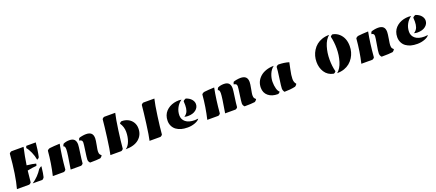

<svg xmlns="http://www.w3.org/2000/svg" viewBox="95 -2035 7720 3403"><g transform="rotate(-20 3955.5 -333.5)"><path d="M350.6 -337.9Q466.8 -325.2 520.5 -309.1Q520.5 -282.2 509.3 -269.5Q429.2 -264.6 337.4 -244.1Q324.2 -141.6 315.4 -32.2Q315.4 -25.9 299.8 -12.9Q284.2 0 272.9 0H45.4Q110.8 -236.8 142.1 -632.8Q142.1 -639.2 158.2 -651.9Q174.3 -664.6 185.5 -664.6H412.1Q375 -503.4 350.6 -337.9ZM560.5 -368.7Q548.8 -442.4 516.1 -515.6Q483.4 -588.9 450.2 -625.5Q452.6 -648.9 464.4 -664.6H641.6Q638.2 -617.2 627 -537.4Q615.7 -457.5 603 -401.4Q601.1 -393.1 586.4 -380.9Q571.8 -368.7 560.5 -368.7ZM538.1 -200.7Q543.5 -207.5 562.5 -220.2Q581.5 -232.9 592.3 -232.9Q575.7 -87.9 561 -35.2Q556.6 -25.4 543.5 -12.7Q530.3 0 522 0H342.8Q462.9 -80.6 538.1 -200.7Z M927.2 0H722.2Q774.9 -223.1 793.9 -451.7Q793.9 -457.5 809.6 -469.5Q825.2 -481.4 842.5 -484.4Q859.9 -487.3 927.5 -492.4Q995.1 -497.6 1032.7 -497.6Q990.2 -281.2 969.7 -32.2Q969.7 -25.9 954.1 -12.9Q938.5 0 927.2 0ZM1058.6 0Q1109.4 -293.5 1109.4 -361.6Q1109.4 -429.7 1077.6 -429.7Q1084.5 -456.1 1099.1 -474.1Q1148.9 -497.6 1212.2 -497.6Q1275.4 -497.6 1305.4 -466.8Q1335.4 -436 1335.4 -373.5Q1335.4 -340.8 1317.4 -219Q1299.3 -97.2 1294.9 -32.2Q1294.9 -25.9 1279.3 -12.9Q1263.7 0 1252 0ZM1425.3 1Q1396.5 -27.8 1396.5 -62.5Q1396.5 -97.2 1415 -221.4Q1433.6 -345.7 1433.6 -375Q1433.6 -404.3 1416.5 -417Q1399.4 -429.7 1377 -429.7Q1381.3 -458 1393.1 -474.1Q1411.1 -482.9 1452.4 -490.2Q1493.7 -497.6 1526.9 -497.6Q1592.3 -497.6 1624.8 -467.8Q1657.2 -438 1657.2 -373.5Q1657.2 -336.9 1639.9 -249Q1622.6 -161.1 1622.6 -140.6Q1622.6 -120.1 1624.3 -109.9Q1626 -99.6 1627.2 -94Q1628.4 -88.4 1634 -80.6Q1639.6 -72.8 1640.9 -71Q1642.1 -69.3 1650.9 -61Q1659.7 -52.7 1660.6 -51.8Q1660.6 -45.4 1646.2 -29.5Q1631.8 -13.7 1620.1 -8.3Q1557.1 1 1425.3 1Z M2052.7 -33.2Q2052.7 -26.4 2037.1 -13.2Q2021.5 0 2009.8 0H1808.6Q1830.1 -91.8 1858.2 -306.6Q1886.2 -521.5 1897 -643.6Q1897 -649.9 1912.6 -662.8Q1928.2 -675.8 1939.5 -675.8H2145Q2119.1 -568.4 2091.3 -366Q2063.5 -163.6 2052.7 -33.2ZM2098.6 -3.9Q2153.3 -38.6 2182.9 -118.7Q2212.4 -198.7 2212.4 -293Q2212.4 -387.2 2159.7 -464.8Q2159.7 -472.2 2174.8 -484.9Q2189.9 -497.6 2201.2 -497.6Q2266.1 -497.6 2319.3 -471.2Q2372.6 -444.8 2404.8 -393.8Q2437 -342.8 2437 -275.9Q2437 -152.3 2349.1 -78.1Q2261.2 -3.9 2098.6 -3.9Z M2791 -33.2Q2791 -26.4 2775.4 -13.2Q2759.8 0 2748 0H2546.9Q2568.4 -91.8 2596.4 -306.6Q2624.5 -521.5 2635.3 -643.6Q2635.3 -649.9 2650.9 -662.8Q2666.5 -675.8 2677.7 -675.8H2883.3Q2857.4 -568.4 2829.6 -366Q2801.8 -163.6 2791 -33.2Z M3407.7 -485.4Q3474.1 -462.4 3508.5 -421.1Q3543 -379.9 3543 -333Q3543 -269 3487.8 -224.6Q3432.6 -180.2 3337.4 -180.2Q3307.6 -180.2 3272 -189.9Q3323.7 -222.2 3341.8 -273.9Q3357.4 -318.8 3357.4 -379.4Q3357.4 -391.1 3355 -451.2Q3354.5 -457.5 3374.8 -471.2Q3395 -484.9 3407.7 -485.4ZM3328.6 -493.2Q3268.1 -452.1 3232.7 -385.3Q3197.3 -318.4 3197.3 -242.2Q3197.3 -166 3255.9 -118.2Q3314.5 -70.3 3426.8 -70.3Q3457.5 -70.3 3492.7 -75.7Q3469.7 -39.6 3404.3 -15.4Q3338.9 8.8 3267.1 8.8Q3195.3 8.8 3144.5 -5.6Q3093.8 -20 3054 -48.3Q3014.2 -76.7 2991.2 -122.3Q2968.3 -168 2968.3 -222.9Q2968.3 -277.8 2985.4 -322.3Q3002.4 -366.7 3032.2 -398.4Q3062 -430.2 3101.6 -453.1Q3180.2 -497.6 3282.7 -497.6Q3308.1 -497.6 3328.6 -493.2Z M3840.8 0H3635.7Q3688.5 -223.1 3707.5 -451.7Q3707.5 -457.5 3723.1 -469.5Q3738.8 -481.4 3756.1 -484.4Q3773.4 -487.3 3841.1 -492.4Q3908.7 -497.6 3946.3 -497.6Q3903.8 -281.2 3883.3 -32.2Q3883.3 -25.9 3867.7 -12.9Q3852.1 0 3840.8 0ZM3972.2 0Q4022.9 -293.5 4022.9 -361.6Q4022.9 -429.7 3991.2 -429.7Q3998 -456.1 4012.7 -474.1Q4062.5 -497.6 4125.7 -497.6Q4189 -497.6 4219 -466.8Q4249 -436 4249 -373.5Q4249 -340.8 4231 -219Q4212.9 -97.2 4208.5 -32.2Q4208.5 -25.9 4192.9 -12.9Q4177.2 0 4165.5 0ZM4338.9 1Q4310.1 -27.8 4310.1 -62.5Q4310.1 -97.2 4328.6 -221.4Q4347.2 -345.7 4347.2 -375Q4347.2 -404.3 4330.1 -417Q4313 -429.7 4290.5 -429.7Q4294.9 -458 4306.6 -474.1Q4324.7 -482.9 4366 -490.2Q4407.2 -497.6 4440.4 -497.6Q4505.9 -497.6 4538.3 -467.8Q4570.8 -438 4570.8 -373.5Q4570.8 -336.9 4553.5 -249Q4536.1 -161.1 4536.1 -140.6Q4536.1 -120.1 4537.8 -109.9Q4539.6 -99.6 4540.8 -94Q4542 -88.4 4547.6 -80.6Q4553.2 -72.8 4554.4 -71Q4555.7 -69.3 4564.5 -61Q4573.2 -52.7 4574.2 -51.8Q4574.2 -45.4 4559.8 -29.5Q4545.4 -13.7 4533.7 -8.3Q4470.7 1 4338.9 1Z M5296.4 -19.5Q5201.2 1 5091.8 1Q5066.9 -32.7 5066.9 -69.8Q5066.9 -106.9 5088.9 -258.1Q5110.8 -409.2 5111.3 -459Q5111.3 -465.3 5127.4 -478Q5143.6 -490.7 5154.3 -490.7Q5258.8 -490.7 5351.1 -462.9Q5349.1 -447.3 5325.2 -338.6Q5301.3 -230 5301.3 -164.3Q5301.3 -98.6 5336.4 -63.5Q5336.4 -56.6 5322.8 -40.8Q5309.1 -24.9 5296.4 -19.5ZM5070.3 -497.6Q5012.2 -454.6 4982.2 -380.9Q4952.1 -307.1 4952.1 -236.1Q4952.1 -165 4968 -108.6Q4983.9 -52.2 5010.7 -33.2Q5010.7 -25.9 4995.1 -12.9Q4979.5 0 4968.3 0Q4856.4 0 4788.8 -56.2Q4721.2 -112.3 4721.2 -209.5Q4721.2 -330.1 4812.5 -412.1Q4856.4 -451.7 4923.1 -474.6Q4989.7 -497.6 5070.3 -497.6Z M6082 9.8Q6153.3 -49.8 6188.2 -164.1Q6223.1 -278.3 6223.1 -404.5Q6223.1 -530.8 6197.3 -632.8Q6197.3 -639.6 6213.1 -652.6Q6229 -665.5 6240.2 -665.5Q6311 -651.9 6360.8 -606.4Q6455.6 -520 6455.6 -366.7Q6455.6 -250 6397 -156.2Q6332 -51.3 6218.3 -11.7Q6155.8 9.8 6082 9.8ZM6179.2 -677.2Q6107.4 -617.2 6072.3 -503.4Q6037.1 -389.6 6037.1 -262.7Q6037.1 -135.7 6064 -35.2Q6064 -28.3 6048.1 -15.1Q6032.2 -2 6020.5 -2Q5913.1 -23.4 5857.9 -109.4Q5805.2 -191.9 5805.2 -300.3Q5805.2 -417 5863.8 -511.7Q5928.2 -615.7 6042.5 -655.3Q6105 -677.2 6179.2 -677.2Z M6746.6 0H6541.5Q6592.3 -213.9 6611.8 -451.7Q6611.8 -457.5 6627.4 -469.5Q6643.1 -481.4 6660.4 -484.4Q6677.7 -487.3 6745.4 -492.4Q6813 -497.6 6850.1 -497.6Q6810.5 -293 6789.1 -32.2Q6789.1 -25.9 6773.4 -12.9Q6757.8 0 6746.6 0ZM6922.9 4.9Q6894.5 -22.5 6894.5 -65.4Q6894.5 -108.4 6916.3 -229.5Q6938 -350.6 6938 -378.7Q6938 -406.7 6924.6 -419.2Q6911.1 -431.6 6889.6 -431.6Q6894 -460.9 6906.2 -475.6Q6924.3 -484.4 6963.1 -491.7Q7002 -499 7035.2 -499Q7100.1 -499 7132.6 -469.2Q7165 -439.5 7165 -375Q7165 -338.9 7149.4 -248Q7133.8 -157.2 7133.8 -136.7Q7133.8 -116.2 7135.5 -106Q7137.2 -95.7 7138.4 -89.8Q7139.6 -84 7145 -76.4Q7150.4 -68.8 7151.9 -67.1Q7153.3 -65.4 7161.6 -57.4Q7169.9 -49.3 7171.4 -47.9Q7171.4 -41 7157.2 -25.1Q7143.1 -9.3 7131.3 -4.4Q7068.8 4.9 6922.9 4.9Z M7739.3 -485.4Q7805.7 -462.4 7840.1 -421.1Q7874.5 -379.9 7874.5 -333Q7874.5 -269 7819.3 -224.6Q7764.2 -180.2 7668.9 -180.2Q7639.2 -180.2 7603.5 -189.9Q7655.3 -222.2 7673.3 -273.9Q7689 -318.8 7689 -379.4Q7689 -391.1 7686.5 -451.2Q7686 -457.5 7706.3 -471.2Q7726.6 -484.9 7739.3 -485.4ZM7660.2 -493.2Q7599.6 -452.1 7564.2 -385.3Q7528.8 -318.4 7528.8 -242.2Q7528.8 -166 7587.4 -118.2Q7646 -70.3 7758.3 -70.3Q7789.1 -70.3 7824.2 -75.7Q7801.3 -39.6 7735.8 -15.4Q7670.4 8.8 7598.6 8.8Q7526.9 8.8 7476.1 -5.6Q7425.3 -20 7385.5 -48.3Q7345.7 -76.7 7322.8 -122.3Q7299.8 -168 7299.8 -222.9Q7299.8 -277.8 7316.9 -322.3Q7334 -366.7 7363.8 -398.4Q7393.6 -430.2 7433.1 -453.1Q7511.7 -497.6 7614.3 -497.6Q7639.6 -497.6 7660.2 -493.2Z"/></g></svg>

Font: Emblema One
Style: Regular
Weight: 400
Designer: Riccardo De Franceschi
Foundry: Riccardo De Franceschi
Version: Version 1.003